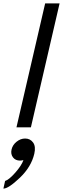

<svg xmlns="http://www.w3.org/2000/svg" viewBox="-32 -750 371 1131"><path d="M116 66Q146 66 163 89.5Q180 113 170 156Q152 233 85 297Q18 361 -12 361L-2 316Q21 309 58 267Q95 225 106 193Q95 196 86 196Q59 196 44.5 177Q30 158 36 131Q42 104 65.5 85Q89 66 116 66ZM65 0 234 -730H319L150 0Z"/></svg>

Font: Miedinger
Style: Italic
Weight: 400
Italic angle: -13°
Version: Version 001.000